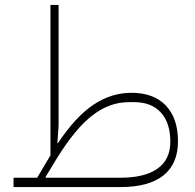

<svg xmlns="http://www.w3.org/2000/svg" viewBox="-20 -760 792 780"><path d="M35 -38H131L185 -129V-740H218V-249L213 -179L215 -178Q287 -286 359.5 -334.5Q432 -383 514 -383Q604 -383 653.5 -331.5Q703 -280 703 -186Q703 -94 643.5 -47Q584 0 469 0H35ZM165 -41 167 -38H469Q568 -38 620 -75Q672 -112 672 -184Q672 -261 633.5 -303Q595 -345 525 -345H503Q425 -345 355 -291Q285 -237 210 -115Z"/></svg>

Font: IBM Plex Sans Arabic ExtraLight
Style: Regular
Weight: 200
Designer: Mike Abbink, Paul van der Laan, Pieter van Rosmalen, Wael Morcos, Khajak Apelian
Foundry: Bold Monday
Version: Version 1.1